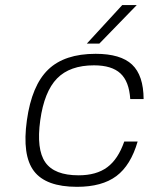

<svg xmlns="http://www.w3.org/2000/svg" viewBox="-20 -720 584 750"><path d="M465.3 -167H517.6Q490.7 -74.2 434.6 -32.2Q378.4 9.8 280.8 9.8Q159.2 9.8 112.5 -51.8Q65.9 -113.3 85 -250Q104 -386.2 168 -448Q231.9 -509.8 353.5 -509.8Q451.2 -509.8 495.8 -467.8Q540.5 -425.8 541 -333H488.8Q484.4 -401.9 450.4 -433.3Q416.5 -464.8 347.2 -464.8Q252.9 -464.8 202.9 -413.6Q152.8 -362.3 137.2 -250Q121.6 -136.7 157 -85.9Q192.4 -35.2 287.1 -35.2Q356.4 -35.2 398.9 -66.7Q441.4 -98.1 465.3 -167ZM319.3 -549.8 457.5 -700.2H514.2L368.2 -549.8Z"/></svg>

Font: Fivo Sans Light
Style: Regular
Weight: 300
Designer: Alexander Slobzheninov
Foundry: Alexander Slobzheninov
Version: 1.0